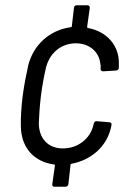

<svg xmlns="http://www.w3.org/2000/svg" viewBox="-20 -706 470 727"><path d="M333 -230C322 -184 278 -144 218 -144C161 -144 127 -183 127 -240C128 -266 130 -301 135 -343C140 -383 147 -419 153 -445C165 -502 209 -542 267 -542C323 -542 357 -505 360 -463C361 -459 362 -456 361 -451C361 -449 361 -447 361 -445C361 -438 365 -436 371 -436L420 -439C425 -439 430 -443 430 -450C430 -457 430 -465 430 -471C429 -535 384 -587 313 -600C310 -601 310 -602 310 -605L320 -676C320 -682 317 -686 311 -686H270C265 -686 260 -682 260 -676L252 -607C252 -605 251 -603 248 -603C168 -592 107 -537 87 -459C80 -427 72 -388 66 -344C61 -302 58 -262 59 -228C60 -148 107 -94 185 -83C188 -83 188 -81 188 -79L178 -9C177 -3 180 1 186 1H228C234 1 238 -3 239 -9L247 -81C247 -84 248 -85 251 -86C326 -100 382 -151 399 -218C400 -223 402 -228 402 -232C404 -239 400 -242 395 -243L347 -247C341 -248 337 -245 335 -238C334 -235 334 -233 333 -230Z"/></svg>

Font: Barlow Semi Condensed
Style: Italic
Weight: 400
Width: 4
Italic angle: -7°
Designer: Jeremy Tribby
Foundry: Tribby Type
Version: Version 1.422;hotconv 1.0.109;makeotfexe 2.5.65596